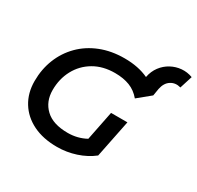

<svg xmlns="http://www.w3.org/2000/svg" viewBox="-176 -1037 1281 1250"><g transform="rotate(30 464.5 -412.0)"><path d="M396 10Q291 10 215 -27.5Q139 -65 97.5 -132.5Q56 -200 56 -289Q56 -378 86.5 -454.5Q117 -531 174 -588.5Q231 -646 311.5 -678Q392 -710 491 -710Q595 -710 671 -674Q680 -721 706 -755.5Q732 -790 769 -810Q806 -830 847.5 -833.5Q889 -837 929 -822L899 -727Q857 -739 824 -718Q791 -697 781 -648L772 -594L678 -517Q643 -559 595.5 -577.5Q548 -596 485 -596Q394 -596 327 -556.5Q260 -517 223.5 -449Q187 -381 187 -297Q187 -211 243.5 -157.5Q300 -104 411 -104Q485 -104 547 -138L591 -358H714L657 -76Q605 -35 536.5 -12.5Q468 10 396 10Z"/></g></svg>

Font: Montserrat SemiBold
Style: Italic
Weight: 600
Italic angle: -11.3°
Designer: Julieta Ulanovsky
Foundry: Julieta Ulanovsky
Version: Version 9.000; ttfautohint (v1.8.4.7-5d5b)